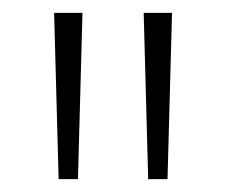

<svg xmlns="http://www.w3.org/2000/svg" viewBox="-20 -734 350 298"><path d="M108 -714H64L71 -456H101ZM247 -714H203L210 -456H240Z"/></svg>

Font: Noto Sans Lao UI ExtCond ExtLt
Style: Regular
Weight: 200
Width: 2
Designer: Monotype Design Team
Foundry: Monotype Imaging Inc.
Version: Version 2.000